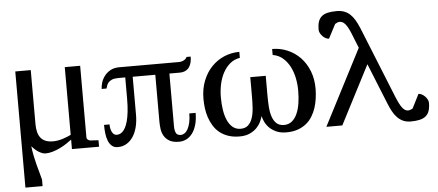

<svg xmlns="http://www.w3.org/2000/svg" viewBox="-56 -817 2633 1153"><g transform="rotate(-5 1260.5 -240.5)"><path d="M53.7 -192.9Q53.2 -196.8 53.2 -200.7V-494.1H146.5V-168.9Q146.5 -142.6 151.6 -121.6Q156.7 -100.6 168.2 -85.9Q179.7 -71.3 198.2 -63.7Q216.8 -56.2 243.2 -56.2Q258.3 -56.2 273.9 -59.1Q289.6 -62 303.7 -66.7Q317.9 -71.3 330.3 -76.4Q342.8 -81.5 351.6 -85.9V-494.1H444.3V-64Q444.3 -54.7 450.9 -48.8Q457.5 -43 466.3 -42L515.1 -39.1V0H351.6V-57.1Q338.9 -47.4 320.6 -35.2Q302.2 -22.9 281 -12.5Q259.8 -2 236.6 5.1Q213.4 12.2 191.4 12.2Q175.8 12.2 153.8 -0.2Q131.8 -12.7 109.9 -38.6Q113.3 -8.3 119.1 20.3Q125 48.8 131.8 75Q138.7 101.1 145.3 124.3Q151.9 147.5 156.7 167V206.1H53.2V-193.8Z M1110.4 -151.9Q1110.4 -110.8 1101.3 -80.1Q1092.3 -49.3 1076.9 -28.8Q1061.5 -8.3 1041 2Q1020.5 12.2 997.1 12.2Q960.4 12.2 939.2 -0.2Q918 -12.7 906.7 -31.7Q895.5 -50.8 892.3 -73.7Q889.2 -96.7 889.2 -118.2V-400.9H752.9V-171.9Q752.9 -132.8 744.6 -99.1Q736.3 -65.4 720.2 -40.8Q704.1 -16.1 680.7 -2Q657.2 12.2 627 12.2Q605.5 12.2 591.6 0Q577.6 -12.2 569.8 -32Q562 -51.8 559.1 -76.9Q556.2 -102.1 556.2 -127.9H589.4Q589.4 -98.6 599.9 -80.3Q610.4 -62 627 -62Q634.3 -62 643.3 -64.7Q652.3 -67.4 661.4 -75.4Q670.4 -83.5 678.7 -98.1Q687 -112.8 693.6 -136.5Q700.2 -160.2 704.1 -194.1Q708 -228 708 -274.9V-400.9H666Q641.1 -400.9 627 -394.5Q612.8 -388.2 605.5 -379.2Q598.1 -370.1 595.2 -360.4Q592.3 -350.6 590.3 -344.2H561Q561 -360.8 567.4 -381.8Q573.7 -402.8 587.6 -421.4Q601.6 -439.9 623.5 -452.4Q645.5 -464.8 677.2 -464.8H1037.1Q1053.7 -464.8 1067.9 -472.7Q1082 -480.5 1085 -491.2H1110.4Q1110.4 -472.7 1106.4 -456.3Q1102.5 -439.9 1093.8 -427.5Q1085 -415 1070.6 -408Q1056.2 -400.9 1035.2 -400.9H974.1V-134.8Q974.1 -109.9 973.9 -89.8Q973.6 -69.8 976.6 -56.2Q979.5 -42.5 987.3 -35.2Q995.1 -27.8 1011.2 -27.8Q1022.5 -27.8 1033.4 -35.2Q1044.4 -42.5 1053 -57.9Q1061.5 -73.2 1066.9 -96.7Q1072.3 -120.1 1072.3 -151.9Z M1549.3 -336.9V-219.2Q1549.3 -184.6 1551.5 -151.1Q1553.7 -117.7 1562.3 -91.6Q1570.8 -65.4 1587.6 -49.3Q1604.5 -33.2 1633.8 -33.2Q1661.1 -33.2 1680.7 -49.1Q1700.2 -64.9 1712.4 -92Q1724.6 -119.1 1730.2 -155Q1735.8 -190.9 1735.8 -231.4Q1735.8 -270.5 1728 -308.6Q1720.2 -346.7 1703.6 -377.9Q1687 -409.2 1661.9 -430.7Q1636.7 -452.1 1601.6 -458V-494.1Q1649.9 -494.1 1693.6 -475.6Q1737.3 -457 1770.3 -422.9Q1803.2 -388.7 1822.3 -340.1Q1841.3 -291.5 1840.8 -231.4Q1840.3 -203.6 1836.4 -175Q1832.5 -146.5 1823.7 -119.4Q1814.9 -92.3 1800.3 -68.4Q1785.6 -44.4 1763.9 -26.6Q1742.2 -8.8 1712.4 1.7Q1682.6 12.2 1643.6 12.2Q1606.9 12.2 1581.5 0.2Q1556.2 -11.7 1539.8 -28.8Q1523.4 -45.9 1514.9 -64.9Q1506.3 -84 1503.4 -98.1Q1499.5 -84 1490.7 -64.9Q1481.9 -45.9 1465.6 -28.8Q1449.2 -11.7 1423.8 0.2Q1398.4 12.2 1361.8 12.2Q1322.8 12.2 1292.7 1.7Q1262.7 -8.8 1241 -26.6Q1219.2 -44.4 1204.6 -68.4Q1189.9 -92.3 1180.9 -119.4Q1171.9 -146.5 1168.2 -175.3Q1164.6 -204.1 1164.6 -231.4Q1164.6 -291.5 1183.8 -340.1Q1203.1 -388.7 1235.8 -422.9Q1268.6 -457 1312 -475.6Q1355.5 -494.1 1403.8 -494.1V-458Q1368.7 -452.1 1343.5 -430.7Q1318.4 -409.2 1301.8 -377.9Q1285.2 -346.7 1277.3 -308.6Q1269.5 -270.5 1269.5 -231.4Q1269.5 -190.9 1275.1 -155Q1280.8 -119.1 1293 -92Q1305.2 -64.9 1324.7 -49.1Q1344.2 -33.2 1371.6 -33.2Q1400.9 -33.2 1417.7 -49.3Q1434.6 -65.4 1443.1 -91.6Q1451.7 -117.7 1453.9 -151.1Q1456.1 -184.6 1456.1 -219.2V-336.9Z M2511.7 -89.8Q2511.7 -61.5 2505.1 -42Q2498.5 -22.5 2484.4 -10.5Q2470.2 1.5 2447.8 6.8Q2425.3 12.2 2393.6 12.2Q2368.2 12.2 2348.6 3.7Q2329.1 -4.9 2313.5 -20.5Q2297.9 -36.1 2285.4 -58.8Q2272.9 -81.5 2261.7 -109.9L2163.6 -353L1981.4 0H1885.3L2120.6 -456.1Q2113.8 -473.1 2107.7 -488Q2101.6 -502.9 2097.2 -514.2Q2091.8 -527.3 2087.4 -539.1Q2077.6 -564 2068.8 -579.8Q2060.1 -595.7 2052 -604.7Q2043.9 -613.8 2035.9 -617.4Q2027.8 -621.1 2019.5 -621.1Q2012.7 -621.1 2005.9 -618.4Q1999 -615.7 1991.7 -610.8L1947.3 -525.9Q1938 -525.9 1927.7 -531.2Q1917.5 -536.6 1909.2 -545.2Q1900.9 -553.7 1895.3 -564.2Q1889.6 -574.7 1889.6 -585Q1889.6 -613.3 1896 -632.8Q1902.3 -652.3 1916.5 -664.6Q1930.7 -676.8 1953.1 -681.9Q1975.6 -687 2007.3 -687Q2032.7 -687 2052.5 -679.7Q2072.3 -672.4 2087.9 -657.7Q2103.5 -643.1 2116.2 -621.6Q2128.9 -600.1 2140.6 -571.8L2313.5 -143.1Q2323.7 -118.2 2332.5 -101.3Q2341.3 -84.5 2349.6 -74.2Q2357.9 -64 2366 -59.6Q2374 -55.2 2382.3 -55.2Q2395 -55.2 2410.6 -64L2453.6 -148.9Q2462.9 -148.9 2473.1 -143.6Q2483.4 -138.2 2491.9 -129.6Q2500.5 -121.1 2506.1 -110.6Q2511.7 -100.1 2511.7 -89.8Z"/></g></svg>

Font: BabelStone Roman
Style: Regular
Weight: 400
Designer: Walt Agee, Victor Gaultney, Peter Martin, Debbi Hosken, Becca Hirsbrunner (SIL); Andrew West (BabelStone)
Foundry: BabelStone
Version: Version 16.000